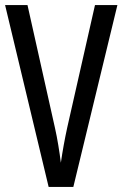

<svg xmlns="http://www.w3.org/2000/svg" viewBox="-20 -734 481 754"><path d="M441 -714 268 0H171L0 -714H88L196 -231Q203 -200 209 -163.5Q215 -127 219 -95Q229 -164 244 -233L353 -714Z"/></svg>

Font: Noto Sans Lao UI ExtCond
Style: Regular
Weight: 400
Width: 2
Designer: Monotype Design Team
Foundry: Monotype Imaging Inc.
Version: Version 2.000; ttfautohint (v1.8.4.7-5d5b)